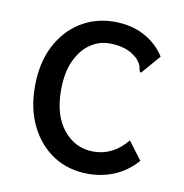

<svg xmlns="http://www.w3.org/2000/svg" viewBox="-61 -528 573 597"><g transform="rotate(10 225.0 -229.0)"><path d="M255 11Q193 11 146 -19Q99 -49 72 -103Q45 -157 45 -228Q45 -302 72.5 -356Q100 -410 147.5 -439.5Q195 -469 254 -469Q307 -469 348 -447.5Q389 -426 414 -387L369 -335L362 -327L357 -332Q356 -341 353.5 -348.5Q351 -356 340 -369Q321 -386 299.5 -393Q278 -400 250 -400Q218 -400 190 -381Q162 -362 144.5 -324.5Q127 -287 127 -231Q127 -151 164.5 -105.5Q202 -60 259 -60Q289 -60 315.5 -73Q342 -86 365 -114L408 -57Q377 -22 338 -5.5Q299 11 255 11Z"/></g></svg>

Font: Inconsolata SemiCondensed Medium
Style: Regular
Weight: 500
Width: 4
Monospace: yes
Designer: Raph Levien, Cyreal, Brenton Simpson
Foundry: Raph Levien, Cyreal, Google
Version: Version 3.001; ttfautohint (v1.8.2.53-6de2)